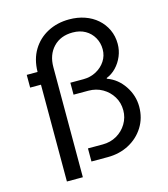

<svg xmlns="http://www.w3.org/2000/svg" viewBox="-117 -820 856 977"><g transform="rotate(-15 311.5 -331.0)"><path d="M114 66V-444H57V-511H114Q115 -578 144.5 -626.5Q174 -675 224.5 -701.5Q275 -728 338 -728Q382 -728 419.5 -715Q457 -702 485 -677.5Q513 -653 529 -619Q545 -585 545 -544Q545 -510 532 -479Q519 -448 496.5 -424.5Q474 -401 445 -390L447 -386Q500 -367 534 -316.5Q568 -266 568 -207Q568 -147 538.5 -100Q509 -53 459 -26.5Q409 0 347 0H261V-69H339Q380 -69 413 -88Q446 -107 465.5 -139.5Q485 -172 485 -210Q485 -250 465.5 -282Q446 -314 413 -333Q380 -352 339 -352H261V-415H330Q367 -415 397.5 -431.5Q428 -448 446 -475.5Q464 -503 464 -537Q464 -571 448 -599Q432 -627 404 -643Q376 -659 338 -659Q274 -659 236 -619Q198 -579 198 -514V66Z"/></g></svg>

Font: Chivo Medium Light
Style: Regular
Weight: 300
Version: Version 2.002